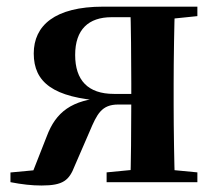

<svg xmlns="http://www.w3.org/2000/svg" viewBox="-20 -556 660 586"><path d="M295 -535.7C146.8 -535.7 83 -477.8 83 -392.7C83 -304.8 142.6 -257.7 298.5 -247.9L302 -258.1C198.4 -251.9 150.3 -213.6 122.7 -139.9L72.1 -11.2L148.5 -42.4L11.9 -29.6V0C47.2 6.9 77.2 10.2 106.8 10.2C173 10.2 191 -5.6 208 -49.7L253.6 -154.9C276 -207.8 289.9 -237 341 -237H442.8V-269.4H327.6C248.4 -269.4 209.4 -311.1 209.4 -388.3C209.4 -465.9 250.3 -503.5 320.4 -503.5H442.8L472.7 -495.5L582.4 -506.8V-535.7ZM377.7 0H513.8C511.8 -50.2 510 -165.3 510 -234.8V-301.2C510 -370.2 511.8 -485.5 513.8 -535.7H377.7C379.7 -485.5 380.7 -370.2 380.7 -301.2V-248.7C380.7 -165.3 379.7 -50.2 377.7 0ZM305.4 0H582.4V-29.9L475.2 -40.2H411.6L305.4 -29.9Z"/></svg>

Font: Source Han Serif TW VF
Style: Regular
Weight: 250
Designer: Ryoko NISHIZUKA 西塚涼子 (kana & ideographs); Frank Grießhammer (Latin, Greek & Cyrillic); Wenlong ZHANG 张文龙 (bopomofo); San
Foundry: Adobe
Version: Version 2.002;hotconv 1.1.0;makeotfexe 2.6.0